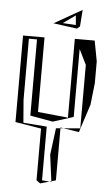

<svg xmlns="http://www.w3.org/2000/svg" viewBox="-59 -898 528 944"><g transform="rotate(5 205.5 -426.0)"><path d="M176 8 221 -5 185 -8H184V-273L68 -282L59 -395V-696H99V-320L211 -300L312 -332V-667L349 -592V-279L267 -272L344 -260L350 -279L352 -280L350 -279L389 -399L401 -507V-614L382 -715H284V-325L276 -327L135 -341V-709H29V-282L157 -261V-6ZM213 -137 230 -7 252 -14V-271L230 -269ZM252 -275 267 -272 252 -271ZM231 -4 221 -5 230 -7ZM304 -778 310 -860 173 -782 290 -766ZM279 -830 283 -783 218 -787Z"/></g></svg>

Font: Quebrada
Style: Regular
Weight: 400
Designer: deFharo
Foundry: deFharo
Version: Version 1.034 2012